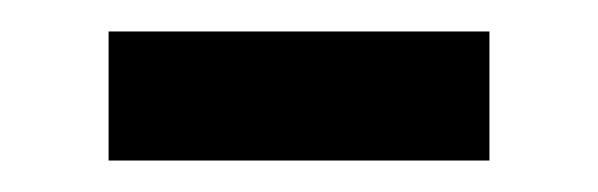

<svg xmlns="http://www.w3.org/2000/svg" viewBox="-20 -358 380 122"><path d="M49 -338H291V-256H49Z"/></svg>

Font: loriya15
Style: Book
Weight: 400
Designer: Jelle Bosma - Monotype Design Team
Foundry: Monotype Imaging Inc.
Version: Version 2.003